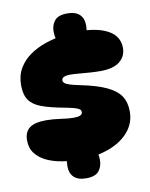

<svg xmlns="http://www.w3.org/2000/svg" viewBox="-93 -840 772 985"><g transform="rotate(-10 293.5 -347.0)"><path d="M258 -22Q214 -22 170 -29Q126 -36 90 -52.5Q54 -69 32 -97Q10 -125 10 -167Q10 -209 37 -230Q64 -251 124 -251Q159 -251 200 -245Q241 -239 266 -239Q312 -239 312 -260Q312 -271 303 -277Q294 -283 275 -288Q256 -293 224 -299Q154 -312 111 -328Q68 -344 48.5 -372.5Q29 -401 29 -449Q29 -500 51 -537.5Q73 -575 109.5 -600.5Q146 -626 191 -641.5Q236 -657 283 -664Q330 -671 372 -671Q466 -671 521.5 -640Q577 -609 577 -548Q577 -505 544 -478Q511 -451 442 -451Q419 -451 389 -453Q359 -455 332 -457.5Q305 -460 289 -460Q265 -460 253.5 -454.5Q242 -449 242 -438Q242 -430 249 -423.5Q256 -417 274.5 -411Q293 -405 327 -398Q412 -381 462 -357.5Q512 -334 533.5 -301.5Q555 -269 555 -221Q555 -162 517.5 -117Q480 -72 413 -47Q346 -22 258 -22ZM276 78Q233 78 212 57.5Q191 37 191 2Q191 -26 197 -47.5Q203 -69 212 -85L344 -87Q352 -69 356.5 -43.5Q361 -18 361 -3Q361 32 342 55Q323 78 276 78ZM258 -612Q251 -629 246 -653Q241 -677 241 -691Q241 -726 260 -749Q279 -772 326 -772Q369 -772 390 -751.5Q411 -731 411 -696Q411 -671 405 -652Q399 -633 390 -619Z"/></g></svg>

Font: DynaPuff
Style: Bold
Weight: 700
Designer: Toshi Omagari, Jennifer Daniel
Foundry: Google Fonts
Version: Version 2.000